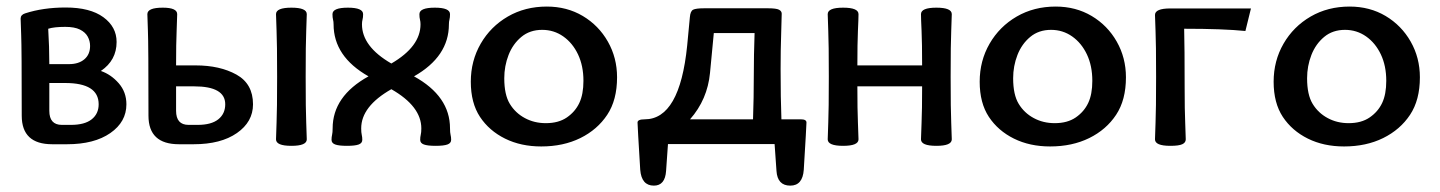

<svg xmlns="http://www.w3.org/2000/svg" viewBox="-20 -444 4432 591"><path d="M198.2 -59.6Q240.7 -59.6 262.2 -76.7Q283.7 -93.8 283.7 -123Q283.7 -188.5 180.7 -188.5H131.8V-103Q131.8 -59.6 170.4 -59.6ZM192.4 -246.6Q222.2 -246.6 239.7 -261.5Q257.3 -276.4 257.3 -302.7Q257.3 -317.9 250 -331.3Q242.7 -344.7 226.1 -353Q209.5 -361.3 180.7 -361.3Q146.5 -361.3 128.4 -355.5Q131.8 -299.8 131.8 -246.6ZM186.5 0H140.6Q46.9 0 46.9 -87.9Q46.9 -298.3 45.2 -336.2Q43.5 -374 43.5 -386.7Q43.5 -398.4 57.1 -402.8Q112.8 -420.9 182.1 -420.9Q257.3 -420.9 298.1 -391.1Q338.9 -361.3 338.9 -314.9Q338.9 -258.3 290.5 -225.6Q321.8 -214.8 345.5 -187.7Q369.1 -160.6 369.1 -123Q369.1 -68.8 319.6 -34.4Q270 0 186.5 0Z M877 4.9Q829.6 4.9 829.6 -15.1Q829.6 -27.8 831.3 -66.2Q833 -104.5 833 -208Q833 -311 831.3 -349.1Q829.6 -387.2 829.6 -400.4Q829.6 -420.4 877 -420.4Q924.3 -420.4 924.3 -400.4Q924.3 -387.2 922.6 -349.1Q920.9 -311 920.9 -208Q920.9 -104.5 922.6 -66.2Q924.3 -27.8 924.3 -15.1Q924.3 4.9 877 4.9ZM588.4 -59.6Q630.4 -59.6 651.9 -76.7Q673.3 -93.8 673.3 -123Q673.3 -178.2 577.6 -178.2H522V-103Q522 -59.6 560.5 -59.6ZM576.2 0H530.8Q437 0 437 -87.9Q437 -311 435.3 -349.1Q433.6 -387.2 433.6 -400.4Q433.6 -420.4 481 -420.4Q525.4 -420.4 525.4 -400.4Q525.4 -387.2 523.7 -349.1Q522 -311 522 -242.7H582.5Q656.7 -242.7 707.8 -214.4Q758.8 -186 758.8 -123Q758.8 -68.8 709.2 -34.4Q659.7 0 576.2 0Z M1320.8 4.9Q1295.9 4.9 1284.7 0.7Q1273.4 -3.4 1273.4 -13.7Q1273.4 -22 1275.1 -29.1Q1276.9 -36.1 1276.9 -48.8Q1276.9 -116.7 1184.6 -169.4Q1091.8 -116.7 1091.8 -48.8Q1091.8 -36.1 1093.5 -29.1Q1095.2 -22 1095.2 -13.7Q1095.2 -3.4 1084.2 0.7Q1073.2 4.9 1047.9 4.9Q1022.9 4.9 1011.7 0.7Q1000.5 -3.4 1000.5 -13.7Q1000.5 -22 1002.2 -29.1Q1003.9 -36.1 1003.9 -48.8Q1003.9 -147.9 1114.3 -209Q1006.8 -270 1006.8 -369.1Q1006.8 -377.4 1005.1 -383.8Q1003.4 -390.1 1003.4 -400.4Q1003.4 -420.4 1050.8 -420.4Q1097.7 -420.4 1097.7 -400.4Q1097.7 -390.1 1095.9 -383.8Q1094.2 -377.4 1094.2 -369.1Q1094.2 -300.8 1184.6 -248.5Q1274.4 -300.8 1274.4 -369.1Q1274.4 -377.4 1272.7 -383.8Q1271 -390.1 1271 -400.4Q1271 -420.4 1318.4 -420.4Q1365.2 -420.4 1365.2 -400.4Q1365.2 -390.1 1363.5 -383.8Q1361.8 -377.4 1361.8 -369.1Q1361.8 -270 1254.4 -209Q1365.2 -147.9 1365.2 -48.8Q1365.2 -36.1 1366.9 -29.1Q1368.7 -22 1368.7 -13.7Q1368.7 -3.4 1357.4 0.7Q1346.2 4.9 1320.8 4.9Z M1646 6.8Q1583.5 6.8 1534.7 -17.3Q1485.8 -41.5 1457.5 -84.2Q1429.2 -127 1429.2 -192.4Q1429.2 -256.8 1459.7 -309.6Q1490.2 -362.3 1543.2 -393.1Q1596.2 -423.8 1663.1 -423.8Q1725.1 -423.8 1773.9 -394.8Q1822.8 -365.7 1851.1 -315.9Q1879.4 -266.1 1879.4 -206.1Q1879.4 -136.2 1849.1 -90.6Q1818.8 -44.9 1766.4 -19Q1713.9 6.8 1646 6.8ZM1660.2 -64.9Q1699.2 -64.9 1724.9 -82.5Q1750.5 -100.1 1763.2 -127Q1775.9 -153.8 1775.9 -195.3Q1775.9 -241.2 1759.3 -276.4Q1742.7 -311.5 1713.9 -331.8Q1685.1 -352.1 1648.9 -352.1Q1610.8 -352.1 1584.7 -330.3Q1558.6 -308.6 1545.4 -274.7Q1532.2 -240.7 1532.2 -203.1Q1532.2 -152.3 1549.3 -124.3Q1566.4 -96.2 1595.5 -80.6Q1624.5 -64.9 1660.2 -64.9Z M2412.6 127.4Q2373 127.4 2370.1 82L2364.3 -0.5H2036.1L2030.3 82Q2027.3 127.4 1992.7 127.4Q1954.6 127.4 1950.7 78.6Q1942.4 -57.6 1942.4 -66.9Q1942.4 -76.7 1964.4 -76.7Q2072.3 -76.7 2095.2 -303.7L2103.5 -391.1Q2105 -409.7 2113.5 -414.1Q2122.1 -418.5 2147.5 -418.5H2343.8Q2369.6 -418.5 2377.9 -414.1Q2386.2 -409.7 2386.2 -401.9Q2386.2 -385.7 2384.5 -338.4Q2382.8 -291 2382.8 -231.9Q2382.8 -141.6 2385.3 -76.7H2445.3Q2462.4 -76.7 2462.4 -66.9Q2462.4 -57.6 2454.1 78.6Q2450.7 127.4 2412.6 127.4ZM2297.9 -76.7Q2300.3 -143.1 2300.3 -212.4Q2300.3 -275.4 2302.7 -342.3H2177.2L2165.5 -219.7Q2157.7 -137.7 2104 -76.7Z M2862.3 4.9Q2814.9 4.9 2814.9 -15.1Q2814.9 -27.8 2816.7 -66.2Q2818.4 -104.5 2818.4 -178.2H2619.1Q2619.1 -104.5 2620.8 -66.2Q2622.6 -27.8 2622.6 -15.1Q2622.6 4.9 2575.2 4.9Q2527.8 4.9 2527.8 -15.1Q2527.8 -27.8 2529.5 -66.2Q2531.2 -104.5 2531.2 -208Q2531.2 -311 2529.5 -349.1Q2527.8 -387.2 2527.8 -400.4Q2527.8 -420.4 2575.2 -420.4Q2622.6 -420.4 2622.6 -400.4Q2622.6 -387.2 2620.8 -349.1Q2619.1 -311 2619.1 -242.7H2818.4Q2818.4 -311 2816.7 -349.1Q2814.9 -387.2 2814.9 -400.4Q2814.9 -420.4 2862.3 -420.4Q2909.7 -420.4 2909.7 -400.4Q2909.7 -387.2 2908 -349.1Q2906.2 -311 2906.2 -208Q2906.2 -104.5 2908 -66.2Q2909.7 -27.8 2909.7 -15.1Q2909.7 4.9 2862.3 4.9Z M3212.4 6.8Q3149.9 6.8 3101.1 -17.3Q3052.2 -41.5 3023.9 -84.2Q2995.6 -127 2995.6 -192.4Q2995.6 -256.8 3026.1 -309.6Q3056.6 -362.3 3109.6 -393.1Q3162.6 -423.8 3229.5 -423.8Q3291.5 -423.8 3340.3 -394.8Q3389.2 -365.7 3417.5 -315.9Q3445.8 -266.1 3445.8 -206.1Q3445.8 -136.2 3415.5 -90.6Q3385.3 -44.9 3332.8 -19Q3280.3 6.8 3212.4 6.8ZM3226.6 -64.9Q3265.6 -64.9 3291.3 -82.5Q3316.9 -100.1 3329.6 -127Q3342.3 -153.8 3342.3 -195.3Q3342.3 -241.2 3325.7 -276.4Q3309.1 -311.5 3280.3 -331.8Q3251.5 -352.1 3215.3 -352.1Q3177.2 -352.1 3151.1 -330.3Q3125 -308.6 3111.8 -274.7Q3098.6 -240.7 3098.6 -203.1Q3098.6 -152.3 3115.7 -124.3Q3132.8 -96.2 3161.9 -80.6Q3190.9 -64.9 3226.6 -64.9Z M3582.5 4.9Q3535.2 4.9 3535.2 -15.1Q3535.2 -27.8 3536.9 -66.2Q3538.6 -104.5 3538.6 -208Q3538.6 -311 3536.9 -348.1Q3535.2 -385.3 3535.2 -397.9Q3535.2 -418 3582.5 -418H3830.6L3813.5 -348.6Q3745.1 -355.5 3625 -355.5Q3626.5 -299.3 3626.5 -173.3Q3626.5 -104.5 3628.2 -66.2Q3629.9 -27.8 3629.9 -15.1Q3629.9 -4.9 3619.1 0Q3608.4 4.9 3582.5 4.9Z M4117.2 6.8Q4054.7 6.8 4005.9 -17.3Q3957 -41.5 3928.7 -84.2Q3900.4 -127 3900.4 -192.4Q3900.4 -256.8 3930.9 -309.6Q3961.4 -362.3 4014.4 -393.1Q4067.4 -423.8 4134.3 -423.8Q4196.3 -423.8 4245.1 -394.8Q4293.9 -365.7 4322.3 -315.9Q4350.6 -266.1 4350.6 -206.1Q4350.6 -136.2 4320.3 -90.6Q4290 -44.9 4237.5 -19Q4185.1 6.8 4117.2 6.8ZM4131.3 -64.9Q4170.4 -64.9 4196 -82.5Q4221.7 -100.1 4234.4 -127Q4247.1 -153.8 4247.1 -195.3Q4247.1 -241.2 4230.5 -276.4Q4213.9 -311.5 4185.1 -331.8Q4156.2 -352.1 4120.1 -352.1Q4082 -352.1 4055.9 -330.3Q4029.8 -308.6 4016.6 -274.7Q4003.4 -240.7 4003.4 -203.1Q4003.4 -152.3 4020.5 -124.3Q4037.6 -96.2 4066.7 -80.6Q4095.7 -64.9 4131.3 -64.9Z"/></svg>

Font: Bainsley
Style: Regular
Weight: 400
Designer: Paul James MIller
Foundry: High-Logic / Made with FontCreator
Version: Version 1.411;March 28, 2021;FontCreator 13.0.0.2683 64-bit